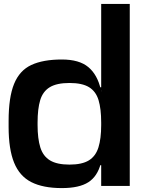

<svg xmlns="http://www.w3.org/2000/svg" viewBox="-20 -950 752 981"><path d="M296 11Q200 11 140 -19.5Q80 -50 52 -119Q24 -188 24 -302V-332Q24 -453 52 -521.5Q80 -590 140 -618Q200 -646 296 -646Q385 -646 431.5 -607Q478 -568 495 -492.5Q512 -417 512 -308V-290Q512 -181 495 -115Q478 -49 431.5 -19Q385 11 296 11ZM487 -106V-122H502V-106ZM335 -109Q399 -109 434 -130.5Q469 -152 483 -197Q497 -242 497 -311V-324Q497 -394 483.5 -438.5Q470 -483 435 -504.5Q400 -526 335 -526Q270 -526 234.5 -504.5Q199 -483 185.5 -438.5Q172 -394 172 -324V-311Q172 -242 186 -197Q200 -152 235.5 -130.5Q271 -109 335 -109ZM487 -487V-504H502V-487ZM497 0V-930H643V0Z"/></svg>

Font: Matangi Black
Style: Regular
Weight: 900
Designer: Prashant Pant
Foundry: The Graphic Ant
Version: Version 3.002